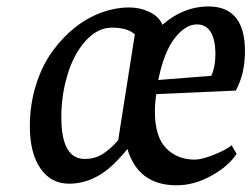

<svg xmlns="http://www.w3.org/2000/svg" viewBox="-20 -546 765 584"><path d="M622.6 -315.4Q635.3 -341.8 635.3 -385.7Q632.8 -471.7 578.6 -471.7Q543.9 -471.7 511.7 -430.2Q479 -388.7 461.4 -302.7ZM390.1 -441.4Q368.2 -461.9 319.8 -461.9Q276.4 -461.9 239.7 -420.9Q203.1 -379.9 184.6 -315.9Q166.5 -255.4 166.5 -189.5Q166.5 -62.5 237.8 -62.5Q267.1 -62.5 290 -76.2Q313 -89.8 339.4 -119.1ZM613.8 -526.4Q725.1 -526.4 725.1 -390.6Q725.1 -321.3 697.3 -270.5L455.6 -259.8Q451.2 -234.4 451.2 -206.1Q451.2 -129.4 486.3 -94.2Q520 -60.5 572.8 -60.5Q594.2 -60.5 633.3 -76.4Q672.4 -92.3 684.1 -104.5L699.7 -78.1Q675.8 -41 623.3 -11.7Q570.8 17.6 517.1 17.6Q400.4 17.6 367.7 -92.8Q356 -78.1 335.4 -56.6Q269.5 12.7 189.9 12.7Q134.8 12.7 102.8 -33.9Q70.8 -80.6 70.8 -162.1Q70.8 -228 89.4 -287.4Q107.9 -346.7 139.6 -390.1Q203.1 -477.1 291 -508.8Q333 -523.4 372.6 -523.4Q405.8 -523.4 434.8 -509.5Q463.9 -495.6 474.1 -470.7Q538.1 -526.4 613.8 -526.4Z"/></svg>

Font: Neuton
Style: Italic
Weight: 400
Italic angle: -9°
Designer: Brian M Zick
Version: Version 1.32